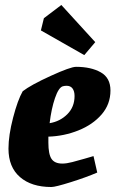

<svg xmlns="http://www.w3.org/2000/svg" viewBox="-20 -741 463 770"><path d="M174 -193V-169Q174 -123 186.5 -104Q199 -85 230 -85Q247 -85 270 -91Q293 -97 319 -104.5Q345 -112 355 -115L370 -49Q326 -30 264 -10.5Q202 9 186 9Q106 9 60 -31Q14 -71 14 -145Q14 -198 32.5 -269Q51 -340 71 -375Q103 -400 183 -436.5Q263 -473 285 -473Q345 -473 384 -451Q423 -429 423 -378Q423 -323 387.5 -282Q352 -241 294.5 -218Q237 -195 174 -193ZM179 -247Q221 -254 250 -283Q279 -312 279 -356Q279 -375 271 -386Q263 -397 247 -397Q240 -397 232 -395Q215 -390 200.5 -347.5Q186 -305 179 -247ZM144 -619 156 -668 226 -721 362 -572 318 -520Z"/></svg>

Font: Grenze ExtraBold
Style: Italic
Weight: 800
Italic angle: -10°
Designer: Renata Polastri
Foundry: Omnibus-Type
Version: Version 1.002; ttfautohint (v1.8)